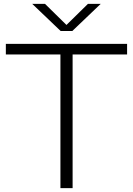

<svg xmlns="http://www.w3.org/2000/svg" viewBox="-20 -965 682 985"><path d="M290 0V-685.5H10V-740H632V-685.5H352.5V0ZM291 -806 145.5 -945H211L321 -837L431 -945H496.5L351 -806Z"/></svg>

Font: Encode Sans Expanded Expanded Light
Style: Regular
Weight: 300
Width: 7
Designer: Multiple Designers
Foundry: Impallari Type
Version: Version 3.000; ttfautohint (v1.8.3) -l 8 -r 50 -G 200 -x 14 